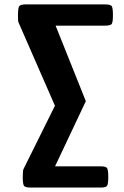

<svg xmlns="http://www.w3.org/2000/svg" viewBox="-20 -845 558 865"><path d="M230.5 -729.5 366.7 -389.2 228 -95.7H433.1Q458.5 -95.7 463.1 -86.4Q467.8 -77.1 467.8 -47.9Q467.8 -18.6 463.1 -9.3Q458.5 0 433.1 0H117.2Q91.8 0 87.2 -9.3Q82.5 -18.6 82.5 -47.9Q82.5 -63.5 83.5 -73Q84.5 -82.5 87.9 -87.4L227.5 -368.7L63.5 -743.7Q61.5 -749 61.3 -757.3Q61 -765.6 61 -777.3Q61 -806.6 65.9 -815.9Q70.8 -825.2 96.2 -825.2H453.6Q479.5 -825.2 484.1 -815.9Q488.8 -806.6 488.8 -777.3Q488.8 -747.6 484.1 -738.5Q479.5 -729.5 453.6 -729.5Z"/></svg>

Font: Denk One
Style: Regular
Weight: 400
Designer: Irina Smirnova, Eben Sorkin
Foundry: Sorkin Type Co.f
Version: Version 1.004; ttfautohint (v1.8.4.7-5d5b);gftools[0.9.23]